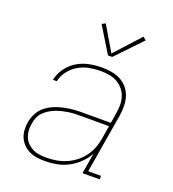

<svg xmlns="http://www.w3.org/2000/svg" viewBox="-138 -862 877 975"><g transform="rotate(20 300.0 -374.5)"><path d="M215 8Q193 8 171.5 5Q150 2 131 -7Q112 -16 97.5 -30.5Q83 -45 74.5 -64Q66 -83 64.5 -105Q63 -127 67 -149Q71 -173 83.5 -197Q96 -221 117 -237.5Q138 -254 162 -264Q186 -274 211.5 -279.5Q237 -285 261.5 -287Q286 -289 311 -289H464L473 -344Q477 -368 477 -391Q477 -414 470 -435Q463 -456 448.5 -473Q434 -490 415 -500.5Q396 -511 373 -515Q350 -519 327 -519Q297 -519 266.5 -513.5Q236 -508 208.5 -492.5Q181 -477 160.5 -451Q140 -425 134 -394H113Q120 -429 141.5 -458.5Q163 -488 194 -506.5Q225 -525 259.5 -531.5Q294 -538 327 -538Q353 -538 379 -533.5Q405 -529 427 -517.5Q449 -506 465 -487Q481 -468 489 -444.5Q497 -421 497.5 -394.5Q498 -368 494 -341L440 -19H509V0H416L435 -112Q419 -83 394.5 -59Q370 -35 340 -19.5Q310 -4 278.5 2Q247 8 215 8ZM216 -11Q243 -11 269.5 -15.5Q296 -20 322 -31Q348 -42 371 -60Q394 -78 410.5 -101Q427 -124 436.5 -150Q446 -176 450 -203L461 -270H311Q294 -270 277.5 -269.5Q261 -269 244 -266.5Q227 -264 210 -260Q193 -256 176.5 -249.5Q160 -243 144.5 -233.5Q129 -224 116.5 -211Q104 -198 97 -181.5Q90 -165 88 -148Q84 -129 85.5 -110Q87 -91 94 -74Q101 -57 114 -44.5Q127 -32 143 -24Q159 -16 178 -13.5Q197 -11 216 -11ZM333 -606 248 -745 267 -755 346 -621 470 -757 487 -743 356 -606Z"/></g></svg>

Font: Iosevka Curly Slab ThExObl
Style: Regular
Weight: 100
Width: 7
Italic angle: -9°
Monospace: yes
Designer: Belleve Invis
Foundry: Belleve Invis
Version: Version 11.1.0; ttfautohint (v1.8.3)